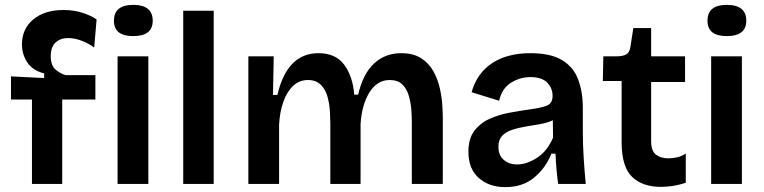

<svg xmlns="http://www.w3.org/2000/svg" viewBox="-20 -754 3133 787"><path d="M111 0V-346H25V-441L161 -434V-453Q114 -465 92 -498Q70 -531 70 -572Q70 -636 116.5 -674.5Q163 -713 240 -713Q283 -713 318.5 -701.5Q354 -690 376 -674L366 -559Q344 -576 315 -587Q286 -598 259 -598Q228 -598 208 -580Q188 -562 188 -524Q188 -486 207.5 -469Q227 -452 249 -446H371V-346H235V0Z M462 0V-523H588V0ZM526 -606Q447 -606 447 -669Q447 -734 526 -734Q606 -734 606 -669Q606 -606 526 -606Z M731 0V-710H856V0Z M998 0V-523H1102L1099 -365H1117Q1157 -536 1285 -536Q1356 -536 1391 -488.5Q1426 -441 1432 -366H1448Q1468 -452 1513.5 -494Q1559 -536 1624 -536Q1675 -536 1707 -515Q1739 -494 1757 -461Q1775 -428 1783 -391.5Q1791 -355 1793 -323Q1795 -291 1795 -273V0H1668V-256Q1668 -275 1666 -303.5Q1664 -332 1656 -360.5Q1648 -389 1629.5 -407.5Q1611 -426 1577 -426Q1526 -426 1494.5 -375.5Q1463 -325 1458 -246V0H1334V-246Q1334 -265 1332.5 -295Q1331 -325 1323 -355.5Q1315 -386 1295.5 -406Q1276 -426 1242 -426Q1207 -426 1181.5 -402Q1156 -378 1141.5 -337Q1127 -296 1124 -244V0Z M2051 13Q1985 13 1942.5 -24.5Q1900 -62 1900 -132Q1900 -186 1924.5 -218Q1949 -250 1987 -267Q2025 -284 2068 -292Q2111 -300 2148 -305Q2200 -312 2222.5 -321.5Q2245 -331 2245 -361Q2245 -393 2223 -415.5Q2201 -438 2154 -438Q2111 -438 2074 -414.5Q2037 -391 2026 -341L1913 -376Q1935 -454 1997 -495Q2059 -536 2154 -536Q2237 -536 2284 -507.5Q2331 -479 2350 -428Q2369 -377 2369 -311V-214Q2369 -163 2372.5 -107Q2376 -51 2381 0H2268Q2260 -54 2257 -124H2240Q2218 -67 2170.5 -27Q2123 13 2051 13ZM2100 -80Q2139 -80 2181 -107Q2223 -134 2247 -190L2246 -261Q2222 -250 2192.5 -245Q2163 -240 2133 -235Q2103 -230 2078 -221.5Q2053 -213 2038 -197Q2023 -181 2023 -152Q2023 -118 2044.5 -99Q2066 -80 2100 -80Z M2690 12Q2613 12 2570.5 -29.5Q2528 -71 2528 -172V-422H2451L2453 -523H2505Q2534 -523 2547.5 -531.5Q2561 -540 2564 -562L2576 -639H2649V-523H2788V-418H2649V-176Q2649 -135 2669 -120Q2689 -105 2719 -105Q2738 -105 2757 -109.5Q2776 -114 2791 -125V-5Q2761 5 2735.5 8.5Q2710 12 2690 12Z M2895 0V-523H3021V0ZM2959 -606Q2880 -606 2880 -669Q2880 -734 2959 -734Q3039 -734 3039 -669Q3039 -606 2959 -606Z"/></svg>

Font: Bricolage Grotesque 10pt SemiBold
Style: Regular
Weight: 600
Designer: Mathieu Triay
Foundry: Atelier Triay
Version: Version 1.000; ttfautohint (v1.8.4.7-5d5b);gftools[0.9.29]